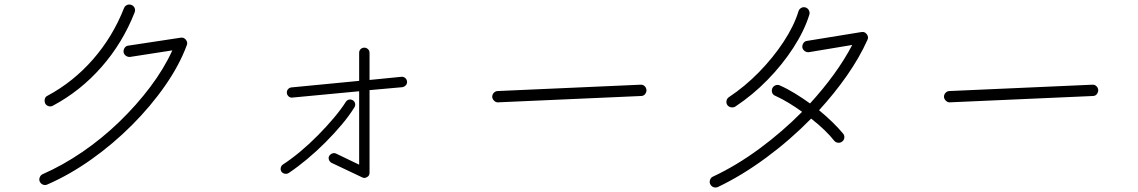

<svg xmlns="http://www.w3.org/2000/svg" viewBox="-20 -794 5040 850"><path d="M189 23Q180 27 170.5 23.5Q161 20 156 10Q152 1 156 -9Q160 -19 169 -23Q258 -62 345 -121.5Q432 -181 508.5 -255Q585 -329 645.5 -409.5Q706 -490 743 -571L556 -542Q546 -541 537.5 -547Q529 -553 527 -563Q526 -574 532 -582.5Q538 -591 548 -592L779 -627Q793 -630 803 -618Q812 -606 807 -594Q774 -505 710.5 -414Q647 -323 563.5 -239.5Q480 -156 384 -88Q288 -20 189 23ZM214 -326Q205 -321 195 -324Q185 -327 180 -336Q176 -346 178.5 -356Q181 -366 190 -370Q304 -431 391.5 -531Q479 -631 529 -758Q533 -768 542.5 -772Q552 -776 562 -772Q572 -768 576 -758.5Q580 -749 576 -739Q523 -604 429.5 -497.5Q336 -391 214 -326Z M1583 -9 1448 -73Q1440 -77 1436.5 -86Q1433 -95 1437 -103Q1442 -111 1450.5 -114.5Q1459 -118 1468 -114L1570 -65V-390L1274 -362Q1265 -361 1258 -367Q1251 -373 1250 -382Q1249 -392 1255 -399Q1261 -406 1270 -407L1570 -436V-560Q1570 -570 1576.5 -576.5Q1583 -583 1593 -583Q1602 -583 1609 -576.5Q1616 -570 1616 -560V-440L1757 -454Q1766 -455 1773.5 -449Q1781 -443 1782 -433Q1783 -424 1777 -417Q1771 -410 1761 -408L1616 -395V-29Q1616 -16 1605 -10Q1593 -3 1583 -9ZM1258 -28Q1250 -23 1240.5 -25Q1231 -27 1226 -34Q1221 -42 1223 -51.5Q1225 -61 1233 -66Q1270 -90 1310 -123.5Q1350 -157 1388 -195.5Q1426 -234 1458 -272Q1490 -310 1511 -343Q1516 -351 1525 -353Q1534 -355 1542 -350Q1550 -345 1552 -336Q1554 -327 1549 -319Q1527 -283 1493.5 -243Q1460 -203 1420.5 -163.5Q1381 -124 1339 -89Q1297 -54 1258 -28Z M2186 -341Q2176 -340 2168 -347.5Q2160 -355 2159 -365Q2159 -376 2166.5 -383.5Q2174 -391 2184 -391L2815 -419Q2826 -420 2833.5 -413Q2841 -406 2842 -395Q2842 -385 2835.5 -377Q2829 -369 2818 -369Z M3158 34Q3148 38 3138.5 34.5Q3129 31 3124 21Q3120 12 3123.5 2Q3127 -8 3136 -12Q3239 -60 3341 -135Q3443 -210 3531 -299Q3502 -320 3471.5 -338.5Q3441 -357 3412 -370Q3402 -374 3398.5 -383.5Q3395 -393 3399 -403Q3404 -413 3413.5 -416.5Q3423 -420 3432 -416Q3466 -401 3500 -380Q3534 -359 3566 -336Q3623 -398 3671 -464Q3719 -530 3753 -595L3561 -563Q3551 -562 3542.5 -568Q3534 -574 3532 -584Q3531 -595 3537 -603.5Q3543 -612 3553 -613L3793 -652Q3808 -655 3817 -643Q3827 -630 3820 -617Q3785 -539 3729.5 -459.5Q3674 -380 3606 -306Q3639 -279 3666 -252.5Q3693 -226 3712 -203Q3719 -195 3718 -184.5Q3717 -174 3709 -168Q3701 -161 3690.5 -162Q3680 -163 3673 -171Q3656 -193 3629.5 -218.5Q3603 -244 3571 -269Q3479 -175 3372 -96Q3265 -17 3158 34ZM3235 -322Q3226 -317 3216 -319Q3206 -321 3200 -329Q3194 -338 3196.5 -348.5Q3199 -359 3207 -364Q3278 -411 3340.5 -475Q3403 -539 3449 -609Q3495 -679 3515 -744Q3518 -754 3527 -759Q3536 -764 3546 -761Q3556 -758 3561 -748.5Q3566 -739 3563 -729Q3541 -658 3492.5 -583Q3444 -508 3378 -440.5Q3312 -373 3235 -322Z M4186 -341Q4176 -340 4168 -347.5Q4160 -355 4159 -365Q4159 -376 4166.5 -383.5Q4174 -391 4184 -391L4815 -419Q4826 -420 4833.5 -413Q4841 -406 4842 -395Q4842 -385 4835.5 -377Q4829 -369 4818 -369Z"/></svg>

Font: Zen Kurenaido
Style: Regular
Weight: 400
Designer: Yoshimichi Ohira
Foundry: Positype
Version: Version 1.001